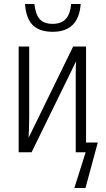

<svg xmlns="http://www.w3.org/2000/svg" viewBox="-20 -766 534 966"><path d="M245 -606Q179 -606 145 -639.5Q111 -673 106 -746H153Q159 -692 180.5 -669Q202 -646 245 -646Q288 -646 310.5 -670Q333 -694 338 -746H386Q376 -606 245 -606ZM354 180 411 0H361V-346Q361 -373 361 -402Q361 -431 363 -458L139 0H74V-532H127V-179Q127 -152 126 -126Q125 -100 124 -73L348 -532H413V-49H472L410 180Z"/></svg>

Font: Noto Sans Condensed Light
Style: Regular
Weight: 300
Width: 3
Designer: Monotype Design Team
Foundry: Monotype Imaging Inc.
Version: Version 2.013; ttfautohint (v1.8.4.7-5d5b)